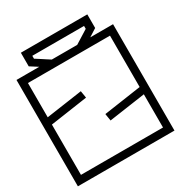

<svg xmlns="http://www.w3.org/2000/svg" viewBox="-184 -802 859 916"><g transform="rotate(-30 246.0 -344.0)"><path d="M-20 -249H20Q20 -249 20 -228Q20 -207 20 -175.8Q20 -144.5 20 -113.2Q20 -82 20 -61Q20 -40 20 -40Q20 -40 20 -40Q20 -40 20 -40Q20 -40 20 -40Q20 -40 20 -40Q20 -40 20 -40Q20 -40 20 -40Q20 -40 20 -40Q20 -40 20 -40Q20 -40 20 -40Q20 -40 20 -40Q20 -40 20 -40Q20 -40 43.5 -40Q67 -40 101.5 -40Q136 -40 170.5 -40Q205 -40 228.5 -40Q252 -40 252 -40Q252 -30.5 252 -20.2Q252 -10 252 0Q252 0 252 0Q252 0 252 0Q252 0 252 0Q252 0 252 0Q252 0 252 0Q252 0 232.2 0Q212.5 0 181.8 0Q151 0 116 0Q81 0 50.2 0Q19.5 0 -0.2 0Q-20 0 -20 0Q-20 0 -20 0Q-20 0 -20 0Q-20 0 -20 0Q-20 0 -20 0Q-20 0 -20 -18Q-20 -36 -20 -64.2Q-20 -92.5 -20 -124.5Q-20 -156.5 -20 -184.8Q-20 -213 -20 -231Q-20 -249 -20 -249ZM512 -337H472Q472 -337 472 -358Q472 -379 472 -410.2Q472 -441.5 472 -472.8Q472 -504 472 -525Q472 -546 472 -546Q472 -546 472 -546Q472 -546 472 -546Q472 -546 472 -546Q472 -546 472 -546Q472 -546 472 -546Q472 -546 472 -546Q472 -546 472 -546Q472 -546 472 -546Q472 -546 472 -546Q472 -546 472 -546Q472 -546 472 -546Q472 -546 448.5 -546Q425 -546 390.5 -546Q356 -546 321.5 -546Q287 -546 263.5 -546Q240 -546 240 -546Q240 -556 240 -566.2Q240 -576.5 240 -586Q240 -586 240 -586Q240 -586 240 -586Q240 -586 240 -586Q240 -586 240 -586Q240 -586 240 -586Q240 -586 259.8 -586Q279.5 -586 310.2 -586Q341 -586 376 -586Q411 -586 441.8 -586Q472.5 -586 492.2 -586Q512 -586 512 -586Q512 -586 512 -586Q512 -586 512 -586Q512 -586 512 -586Q512 -586 512 -586Q512 -586 512 -568Q512 -550 512 -521.8Q512 -493.5 512 -461.5Q512 -429.5 512 -401.2Q512 -373 512 -355Q512 -337 512 -337ZM512 -249Q512 -249 512 -231Q512 -213 512 -184.8Q512 -156.5 512 -124.5Q512 -92.5 512 -64.2Q512 -36 512 -18Q512 0 512 0Q512 0 512 0Q512 0 512 0Q512 0 512 0Q512 0 512 0Q512 0 492.2 0Q472.5 0 441.8 0Q411 0 376 0Q341 0 310.2 0Q279.5 0 259.8 0Q240 0 240 0Q240 0 240 0Q240 0 240 0Q240 0 240 0Q240 0 240 0Q240 0 240 0Q240 -10 240 -20.2Q240 -30.5 240 -40Q240 -40 263.5 -40Q287 -40 321.5 -40Q356 -40 390.5 -40Q425 -40 448.5 -40Q472 -40 472 -40Q472 -40 472 -40Q472 -40 472 -40Q472 -40 472 -40Q472 -40 472 -40Q472 -40 472 -40Q472 -40 472 -40Q472 -40 472 -40Q472 -40 472 -40Q472 -40 472 -40Q472 -40 472 -40Q472 -40 472 -40Q472 -40 472 -61Q472 -82 472 -113.2Q472 -144.5 472 -175.8Q472 -207 472 -228Q472 -249 472 -249ZM-20 -337Q-20 -337 -20 -355Q-20 -373 -20 -401.2Q-20 -429.5 -20 -461.5Q-20 -493.5 -20 -521.8Q-20 -550 -20 -568Q-20 -586 -20 -586Q-20 -586 -20 -586Q-20 -586 -20 -586Q-20 -586 -20 -586Q-20 -586 -20 -586Q-20 -586 -0.2 -586Q19.5 -586 50.2 -586Q81 -586 116 -586Q151 -586 181.8 -586Q212.5 -586 232.2 -586Q252 -586 252 -586Q252 -586 252 -586Q252 -586 252 -586Q252 -586 252 -586Q252 -586 252 -586Q252 -586 252 -586Q252 -576.5 252 -566.2Q252 -556 252 -546Q252 -546 228.5 -546Q205 -546 170.5 -546Q136 -546 101.5 -546Q67 -546 43.5 -546Q20 -546 20 -546Q20 -546 20 -546Q20 -546 20 -546Q20 -546 20 -546Q20 -546 20 -546Q20 -546 20 -546Q20 -546 20 -546Q20 -546 20 -546Q20 -546 20 -546Q20 -546 20 -546Q20 -546 20 -546Q20 -546 20 -546Q20 -546 20 -525Q20 -504 20 -472.8Q20 -441.5 20 -410.2Q20 -379 20 -358Q20 -337 20 -337ZM512 -98H472Q472 -98 472 -137.8Q472 -177.5 472 -268Q472 -268 472 -270.5Q472 -273 472 -273Q472 -273 472 -275.5Q472 -278 472 -278Q472 -376.5 472 -422.2Q472 -468 472 -468H512ZM-20 -98V-468H20Q20 -468 20 -422.2Q20 -376.5 20 -278Q20 -278 20 -275.5Q20 -273 20 -273Q20 -273 20 -270.5Q20 -268 20 -268Q20 -177.5 20 -137.8Q20 -98 20 -98ZM0 -371H19Q19 -371 19 -367.5Q19 -364 19 -360.5Q19 -357 19 -357Q19 -357 39.2 -360Q59.5 -363 89.2 -367.2Q119 -371.5 148.8 -375.8Q178.5 -380 198.8 -383Q219 -386 219 -386Q219 -386 219.2 -384Q219.5 -382 220.2 -377.8Q221 -373.5 222 -367Q223 -360.5 223.8 -356Q224.5 -351.5 224.8 -349.2Q225 -347 225 -347Q225 -347 204.2 -344Q183.5 -341 152.8 -336.5Q122 -332 91.2 -327.5Q60.5 -323 39.8 -320Q19 -317 19 -317Q19 -317 19 -312.2Q19 -307.5 19 -302.8Q19 -298 19 -298H0ZM491 -209H472Q472 -209 472 -212.5Q472 -216 472 -219.5Q472 -223 472 -223Q472 -223 451.8 -220Q431.5 -217 401.8 -212.8Q372 -208.5 342.2 -204.2Q312.5 -200 292.2 -197Q272 -194 272 -194Q272 -194 271.8 -196Q271.5 -198 270.8 -202.2Q270 -206.5 269 -213Q268 -219.5 267.2 -224Q266.5 -228.5 266.2 -230.8Q266 -233 266 -233Q266 -233 286.8 -236Q307.5 -239 338.2 -243.5Q369 -248 399.8 -252.5Q430.5 -257 451.2 -260Q472 -263 472 -263Q472 -263 472 -267.8Q472 -272.5 472 -277.2Q472 -282 472 -282H491ZM308 -582Q308 -582 316 -587Q324 -592 336 -599.5Q348 -607 360 -614.5Q372 -622 380 -627Q388 -632 388 -632Q388 -632 388 -632Q388 -632 388 -632Q388 -632 388 -636Q388 -640 388 -644Q388 -648 388 -648Q372.5 -648 358.5 -648Q344.5 -648 331.2 -648Q318 -648 304.5 -648Q291 -648 276.5 -648Q262 -648 246 -648Q229.5 -648 215 -648Q200.5 -648 187 -648Q173.5 -648 160 -648Q146.5 -648 132.5 -648Q118.5 -648 103 -648Q103 -648 103 -644Q103 -640 103 -636Q103 -632 103 -632Q103 -632 103 -632Q103 -632 103 -632Q103 -632 111 -627Q119 -622 130.5 -614.5Q142 -607 153.5 -599.5Q165 -592 173 -587Q181 -582 181 -582L126 -573Q126 -573 116.5 -579Q107 -585 94.5 -593Q82 -601 72.5 -607Q63 -613 63 -613Q63 -613 63 -613Q63 -613 63 -613Q63 -613 63 -624.2Q63 -635.5 63 -650.5Q63 -665.5 63 -676.8Q63 -688 63 -688Q98.5 -688 124.2 -688Q150 -688 168.2 -688Q186.5 -688 199.8 -688Q213 -688 224 -688Q235 -688 246 -688Q256 -688 268 -688Q280 -688 295 -688Q310 -688 329.2 -688Q348.5 -688 373.2 -688Q398 -688 429 -688Q429 -688 429 -676.8Q429 -665.5 429 -650.5Q429 -635.5 429 -624.2Q429 -613 429 -613Q429 -613 429 -613Q429 -613 429 -613Q429 -613 419.5 -607Q410 -601 397.5 -593Q385 -585 375.5 -579Q366 -573 366 -573Z"/></g></svg>

Font: Honk
Style: Regular
Weight: 400
Designer: Noopur Datye & Yesha Goshar
Foundry: Ek Type
Version: Version 1.000